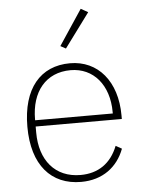

<svg xmlns="http://www.w3.org/2000/svg" viewBox="-54 -802 645 857"><g transform="rotate(-5 268.5 -373.0)"><path d="M372 -740 340 -758 235 -600 259 -587ZM275 12C372 12 439 -40 469 -120L442 -135C412 -59 355 -19 275 -19C161 -19 94 -101 94 -225V-252H480V-268C480 -421 396 -520 271 -520C138 -520 57 -425 57 -254C57 -82 141 12 275 12ZM271 -489C373 -489 442 -408 442 -286V-280H94V-284C94 -408 160 -489 271 -489Z"/></g></svg>

Font: IBM Plex Arabic ExtraLight
Style: Regular
Weight: 200
Designer: Mike Abbink, Paul van der Laan, Pieter van Rosmalen, Wael Morcos, Khajak Apelian
Foundry: Bold Monday
Version: Version 1.0